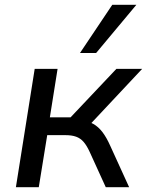

<svg xmlns="http://www.w3.org/2000/svg" viewBox="-20 -777 610 797"><path d="M46 0 124 -491H219L187 -290H273L463 -491H570L345 -251L321 -276Q347 -274 367.5 -262.5Q388 -251 405 -229Q422 -207 438 -171L516 0H419L352 -147Q340 -173 327 -188Q314 -203 296 -209.5Q278 -216 252 -216H176L141 0ZM312 -557 446 -757H546L379 -557Z"/></svg>

Font: Nunito Sans 10pt Medium
Style: Italic
Weight: 500
Italic angle: -9°
Designer: Vernon Adams
Foundry: Vernon Adams
Version: Version 3.101;gftools[0.9.27]